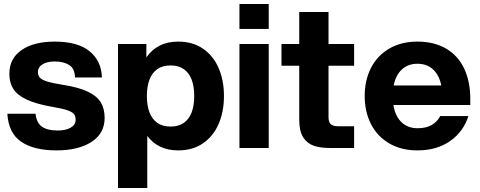

<svg xmlns="http://www.w3.org/2000/svg" viewBox="-20 -740 2400 960"><path d="M16.8 -171.2H157.6Q163 -125.2 190.2 -106.3Q217.4 -87.4 268.8 -87.4Q308.2 -87.4 333.2 -101.6Q358.2 -115.8 358.2 -140.8Q358.2 -158.6 350.1 -169.2Q342 -179.8 317 -188.7Q292 -197.6 240.4 -206Q159.8 -220.2 113 -242.3Q66.2 -264.4 46.5 -295.6Q26.8 -326.8 26.8 -371.4Q26.8 -447.4 87.8 -489.7Q148.8 -532 253.2 -532Q368.4 -532 427.6 -484Q486.8 -436 489.6 -352.8H355.2Q353.8 -397.6 325.8 -415.1Q297.8 -432.6 253.2 -432.6Q216.2 -432.6 192.9 -418.5Q169.6 -404.4 169.6 -379.6Q169.6 -361.8 179.7 -351.2Q189.8 -340.6 216.2 -332.4Q242.6 -324.2 293.8 -316Q373.4 -303.6 419 -281.8Q464.6 -260 483.9 -228.1Q503.2 -196.2 503.2 -150.6Q503.2 -72.8 437.4 -30.4Q371.6 12 262.8 12Q149.2 12 85.8 -31.4Q22.4 -74.8 16.8 -171.2Z M1099.8 -260Q1099.8 -181.6 1073.1 -120.1Q1046.4 -58.6 994.9 -23.3Q943.4 12 871 12Q820 12 781.3 -6.6Q742.6 -25.2 716.4 -60.2V200H570V-520H711.8V-453.2Q738.4 -491.2 777.9 -511.6Q817.4 -532 871 -532Q943.4 -532 994.9 -496.7Q1046.4 -461.4 1073.1 -399.9Q1099.8 -338.4 1099.8 -260ZM714.4 -260Q714.4 -212.8 727.2 -178.7Q740 -144.6 766.3 -125.9Q792.6 -107.2 832.8 -107.2Q873 -107.2 899.3 -125.9Q925.6 -144.6 938.4 -178.7Q951.2 -212.8 951.2 -260Q951.2 -307.2 938.4 -341.3Q925.6 -375.4 899.3 -394.1Q873 -412.8 832.8 -412.8Q792.6 -412.8 766.3 -394.1Q740 -375.4 727.2 -341.3Q714.4 -307.2 714.4 -260Z M1177.2 -520H1323.6V0H1177.2ZM1177.2 -720H1323.6V-595.2H1177.2Z M1476.2 -140.2V-411.2H1387.4V-520H1476.2V-680H1622.6V-520H1750.6V-411.2H1622.6V-155Q1622.6 -130.6 1633.2 -119.7Q1643.8 -108.8 1670.6 -108.8H1750.6V0H1631.2Q1582 0 1548.9 -11.3Q1515.8 -22.6 1496 -53.4Q1476.2 -84.2 1476.2 -140.2Z M1803.4 -260Q1803.4 -338 1834.6 -399.7Q1865.8 -461.4 1925.8 -496.7Q1985.8 -532 2067.4 -532Q2150.2 -532 2209.9 -497.3Q2269.6 -462.6 2300.5 -397.9Q2331.4 -333.2 2331.4 -245V-215H1947Q1952.6 -178.8 1968.3 -152.9Q1984 -127 2009.2 -112.9Q2034.4 -98.8 2067.4 -98.8Q2110 -98.8 2137.8 -114.5Q2165.6 -130.2 2181.2 -159.8H2322.2Q2296.6 -80.6 2230 -34.3Q2163.4 12 2067.4 12Q1985.8 12 1925.8 -23.3Q1865.8 -58.6 1834.6 -120.3Q1803.4 -182 1803.4 -260ZM2067.4 -421.2Q2019.6 -421.2 1989 -392.4Q1958.4 -363.6 1948.4 -312.6H2186.4Q2176.4 -363.6 2145.8 -392.4Q2115.2 -421.2 2067.4 -421.2Z"/></svg>

Font: Aspekta Variable
Style: Regular
Weight: 400
Designer: Ivo Dolenc
Version: Version 2.100